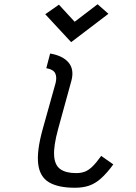

<svg xmlns="http://www.w3.org/2000/svg" viewBox="-20 -870 640 904"><path d="M333 14Q253.5 14 210.2 -12Q167 -38 159.8 -98.5Q152.5 -159 181 -262L242 -480Q248.5 -507.5 239.8 -525.2Q231 -543 198 -549L216 -618Q275 -608 302.2 -576.2Q329.5 -544.5 317 -493L253.5 -262Q232 -183 234.8 -137.8Q237.5 -92.5 263.8 -73.8Q290 -55 338 -55Q362 -55 380 -62Q398 -69 416 -86.8Q434 -104.5 456.5 -136L513.5 -96Q483.5 -55 456.2 -30.5Q429 -6 399.8 4Q370.5 14 333 14ZM315 -671.5 193 -803 257.5 -848 331.5 -767.5 439.5 -850 490.5 -805Z"/></svg>

Font: Victor Mono Thin
Style: Italic
Weight: 100
Italic angle: -12°
Monospace: yes
Designer: Rune Bjørnerås
Version: Version 1.561;gftools[0.9.30]